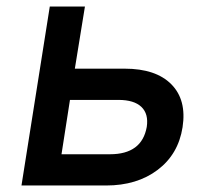

<svg xmlns="http://www.w3.org/2000/svg" viewBox="-20 -570 640 590"><path d="M46 0 133 -550H241L210 -359H363Q459 -359 506.5 -311Q554 -263 541 -179Q528 -96 464.5 -48Q401 0 306 0ZM169 -96H318Q416 -96 431 -180Q437 -220 414.5 -241.5Q392 -263 344 -263H195Z"/></svg>

Font: NKDuy Mono SemiBold
Style: Italic
Weight: 600
Italic angle: -9°
Monospace: yes
Designer: NKDuy
Foundry: NKDuy
Version: Version 2.251; ttfautohint (v1.8.4.7-5d5b)